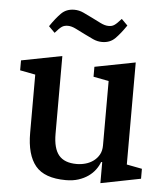

<svg xmlns="http://www.w3.org/2000/svg" viewBox="-53 -788 737 847"><g transform="rotate(5 315.5 -364.0)"><path d="M270 12Q175 12 135 -36.5Q95 -85 95 -182V-440L27 -453V-497L207 -532V-188Q207 -123 232 -93Q257 -63 311 -63Q331 -63 350.5 -68.5Q370 -74 385.5 -85.5Q401 -97 410.5 -114Q420 -131 420 -155V-440L352 -453V-497L532 -532V-80L600 -67V-23L423 12V-81H418Q412 -64 399.5 -47Q387 -30 368.5 -17Q350 -4 325.5 4Q301 12 270 12ZM376 -609Q355 -609 335.5 -618Q316 -627 296 -637Q276 -647 256 -657Q236 -667 220 -667Q204 -667 193.5 -660Q183 -653 164 -631L137 -658Q162 -695 184.5 -717.5Q207 -740 242 -740Q263 -740 282.5 -731Q302 -722 322 -712Q342 -702 362 -692Q382 -682 398 -682Q406 -682 412 -683.5Q418 -685 424 -689Q430 -693 437 -700Q444 -707 454 -718L481 -691Q456 -654 433.5 -631.5Q411 -609 376 -609Z"/></g></svg>

Font: IBM Plex Serif Medium
Style: Regular
Weight: 500
Designer: Mike Abbink, Paul van der Laan, Pieter van Rosmalen
Foundry: Bold Monday
Version: Version 2.5